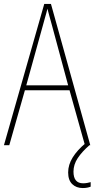

<svg xmlns="http://www.w3.org/2000/svg" viewBox="-20 -735 479 972"><path d="M410 0 332 -278H106L27 0H0L204 -715H238L437 0ZM243 -607Q237 -629 231.5 -648.5Q226 -668 220 -691Q215 -669 209 -649.5Q203 -630 197 -606L113 -303H325ZM352 134Q352 193 401 193Q411 193 422 191Q433 189 439 187V210Q432 213 421.5 215Q411 217 399 217Q366 217 345.5 197Q325 177 325 138Q325 99 348 62Q371 25 413 -10L433 0Q395 33 373.5 65.5Q352 98 352 134Z"/></svg>

Font: Noto Sans Georgian Condensed Thin
Style: Regular
Weight: 100
Width: 3
Designer: Monotype Design Team, Akaki Razmadze
Foundry: Google LLC
Version: Version 2.005; ttfautohint (v1.8.4.7-5d5b)